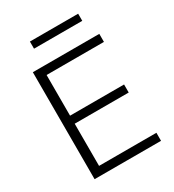

<svg xmlns="http://www.w3.org/2000/svg" viewBox="-204 -981 994 1096"><g transform="rotate(-30 292.5 -432.5)"><path d="M93 0V-705H531V-652H153V-384H509V-331H153V-53H531V0ZM166 -818V-865H484V-818Z"/></g></svg>

Font: Mulish Light
Style: Regular
Weight: 300
Designer: Vernon Adams
Foundry: Vernon Adams
Version: Version 3.603; ttfautohint (v1.8.3)